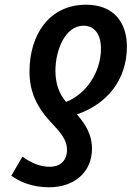

<svg xmlns="http://www.w3.org/2000/svg" viewBox="-20 -785 558 814"><path d="M334 -676C382 -676 408 -638 408 -579C408 -478 344 -385 260 -353C233 -385 215 -426 215 -485C215 -572 256 -676 334 -676ZM345 -765C188 -765 105 -637 105 -481C105 -396 137 -331 191 -272C234 -226 264 -195 264 -150C264 -105 237 -78 190 -78C149 -78 111 -95 75 -121L28 -40C64 -14 117 9 188 9C295 9 370 -55 370 -155C370 -214 343 -258 306 -300C435 -344 518 -448 518 -587C518 -689 463 -765 345 -765Z"/></svg>

Font: Noto Sans Display SemiCondensed Medium
Style: Italic
Weight: 500
Width: 4
Italic angle: -12°
Designer: Monotype Design Team
Foundry: Monotype Imaging Inc.
Version: Version 1.900